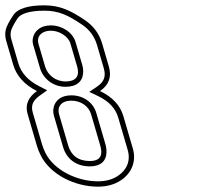

<svg xmlns="http://www.w3.org/2000/svg" viewBox="-184 -693 811 719"><path d="M313.4 -137 278 -258C266.1 -298.7 236.9 -330 190.5 -352C223.9 -374.7 234.9 -405.3 223.6 -444L198.5 -530C187.7 -566.7 166.3 -595.8 134.1 -617.5C82.2 -652.5 42.1 -673 -18.3 -673C-79.2 -673 -117.9 -660.7 -134.4 -636C-150.9 -611.3 -160.4 -592.5 -162.9 -579.5C-165.3 -566.5 -164.7 -553.7 -161 -541L-134.7 -451C-122.4 -409 -92.8 -376 -45.7 -352C-74.5 -331.5 -91.9 -304.6 -80.3 -265L-46.1 -148C-42.4 -135.3 -37.5 -123 -31.5 -111C4.7 -38.7 96.9 6 182.7 6C216 6 244.5 -1.8 268.3 -17.5C307.8 -43.6 327.9 -87.4 313.4 -137ZM6.9 -578C38.1 -578 71.9 -556.9 79.7 -530L104.9 -444C113.5 -414.5 106.9 -388 61.2 -388C24.3 -388 -5.8 -412.1 -15.1 -444L-40.3 -530C-47.3 -554 -30.7 -578 6.9 -578ZM83.5 -316C118.7 -316 148.3 -295.5 157.2 -265L191.4 -148C199.9 -118.9 198.1 -90 152.1 -90C108.5 -90 81.9 -112 71.4 -148L37.2 -265C29.6 -290.9 43.2 -316 83.5 -316ZM294.2 -131.4C306.1 -90.6 290.5 -56.1 257.3 -34.2C237.2 -21 212.9 -14 182.7 -14C102.8 -14 18.1 -56.6 -13.7 -120C-19.1 -130.9 -23.6 -142.1 -26.9 -153.6L-61.1 -270.6C-69.8 -300.4 -59.1 -317.9 -34.1 -335.7L-7.4 -354.9L-36.7 -369.8C-80.1 -392 -105 -420.7 -115.5 -456.6L-141.8 -546.6C-144.6 -556.3 -145.1 -565.8 -143.2 -575.8C-141.8 -583.5 -133.7 -601.1 -117.8 -624.9C-107.8 -639.7 -78 -653 -18.3 -653C37 -653 71.7 -635.4 123 -600.9C151.5 -581.7 169.8 -556.7 179.3 -524.4L204.4 -438.4C213.5 -407.1 206.2 -386.8 179.3 -368.5L150.3 -348.9L181.9 -333.9C224.6 -313.7 248.7 -286.8 258.8 -252.4ZM6.9 -598C-2.1 -598 -10.6 -596.9 -18.3 -594.6C-51.3 -585.1 -68.3 -554.6 -59.5 -524.4L-34.3 -438.4C-22.5 -398 15.4 -368 61.2 -368C71.2 -368 80.2 -369.1 88.4 -371.4C129.1 -383 132.1 -422 124.1 -449.6L98.9 -535.6C87.8 -573.7 45.4 -598 6.9 -598ZM83.5 -336C74.6 -336 66.3 -335 58.6 -332.9C22.3 -322.9 9.3 -289.1 18 -259.4L52.2 -142.4C65 -98.6 100.4 -70 152.1 -70C161.2 -70 169.5 -70.9 177.1 -73C220.8 -85.2 217.9 -128.5 210.6 -153.6L176.4 -270.6C164.7 -310.7 126.3 -336 83.5 -336Z"/></svg>

Font: Din Kursivschrift
Style: BreitLeftGho
Weight: 400
Version: Version 1.089